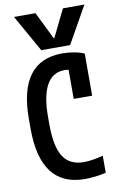

<svg xmlns="http://www.w3.org/2000/svg" viewBox="-107 -1059 714 1128"><g transform="rotate(-10 250.0 -495.0)"><path d="M60 -1000H188L268 -837H272L352 -1000H480L356 -780H184ZM305 10Q174 10 108 -76.5Q42 -163 42 -335V-395Q42 -567 107 -653.5Q172 -740 301 -740Q335 -740 370 -734Q405 -728 432 -716V-465H322V-697L377 -612Q341 -641 297 -641Q227 -641 191 -577Q155 -513 155 -388V-343Q155 -209 194 -149Q233 -89 317 -89Q343 -89 373.5 -94Q404 -99 432 -107V-5Q404 2 369.5 6Q335 10 305 10Z"/></g></svg>

Font: M PLUS Code Latin Medium
Style: Regular
Weight: 500
Designer: Coji Morishita
Foundry: UNDERFOREST DESIGN
Version: Version 1.002; ttfautohint (v1.8.3)